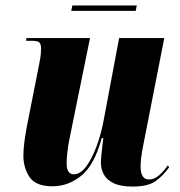

<svg xmlns="http://www.w3.org/2000/svg" viewBox="-20 -676 661 706"><path d="M468 10Q422 10 396.5 -3Q371 -16 361 -36Q351 -56 351 -77Q351 -88 353 -108Q355 -128 357 -145.5Q359 -163 360 -168H354Q327 -69 279 -30Q231 9 173 9Q112 9 89 -24.5Q66 -58 66 -104Q66 -127 70 -157Q74 -187 79 -212L124 -440Q129 -465 130 -477.5Q131 -490 131 -498Q131 -512 125.5 -519Q120 -526 97 -526H76L77 -536H311L236 -168Q230 -140 227.5 -114.5Q225 -89 225 -76Q225 -54 232 -44.5Q239 -35 251 -35Q275 -35 296 -62.5Q317 -90 334.5 -136.5Q352 -183 362 -238L418 -536H584L506 -138Q497 -92 497 -64Q497 -16 528 -16Q547 -16 564.5 -31Q582 -46 597 -68L602 -61Q580 -30 552 -10Q524 10 468 10ZM242 -636 246 -656H483L479 -636Z"/></svg>

Font: Noto Serif Display ExtraCondensed Black
Style: Italic
Weight: 900
Width: 2
Italic angle: -12°
Designer: Monotype Design Team
Foundry: Monotype Imaging Inc.
Version: Version 2.009